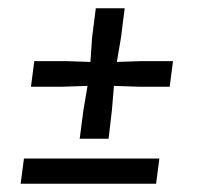

<svg xmlns="http://www.w3.org/2000/svg" viewBox="-20 -445 480 465"><path d="M173 -109 182 -178 192 -237 132 -235H55L63 -297H140L199 -295L203 -354L212 -425H282L273 -354L263 -295L323 -297H399L391 -235H315L256 -237L251 -178L243 -109ZM30 0 38 -61H366L358 0Z"/></svg>

Font: Yrsa Medium
Style: Italic
Weight: 500
Italic angle: -7.10001°
Designer: Anna Giedrys (Yrsa+Rasa design), David Brezina (Yrsa art-direction, Rasa art-direction, design)
Foundry: Rosetta Type Foundry
Version: Version 2.004